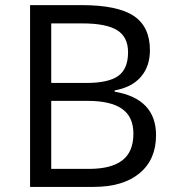

<svg xmlns="http://www.w3.org/2000/svg" viewBox="-20 -734 688 754"><path d="M98.1 -713.9H299.8Q441.9 -713.9 505.4 -671.4Q568.8 -628.9 568.8 -537.1Q568.8 -473.6 533.4 -432.4Q498 -391.1 430.2 -378.9V-374Q592.8 -346.2 592.8 -203.1Q592.8 -107.4 528.1 -53.7Q463.4 0 347.2 0H98.1ZM181.2 -408.2H317.9Q405.8 -408.2 444.3 -435.8Q482.9 -463.4 482.9 -528.8Q482.9 -588.9 439.9 -615.5Q397 -642.1 303.2 -642.1H181.2ZM181.2 -337.9V-70.8H330.1Q416.5 -70.8 460.2 -104.2Q503.9 -137.7 503.9 -209Q503.9 -275.4 459.2 -306.6Q414.6 -337.9 323.2 -337.9Z"/></svg>

Font: Sahel FD
Style: FD
Weight: 400
Foundry: Saber Rastikerdar (saber.rastikerdar@gmail.com)
Version: Version 3.3.1